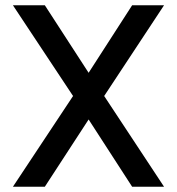

<svg xmlns="http://www.w3.org/2000/svg" viewBox="-20 -708 672 728"><path d="M29 0H150L316 -255L481 0H602L375 -344L602 -688H481L316 -432L150 -688H29L257 -344Z"/></svg>

Font: Crazy Punk
Style: Regular
Weight: 400
Version: Version 1